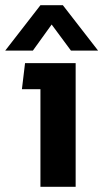

<svg xmlns="http://www.w3.org/2000/svg" viewBox="-27 -716 396 736"><path d="M-7 -522 128 -696H214L349 -522H245L171 -622L99 -522ZM128 0V-374H57L69 -474H263V0Z"/></svg>

Font: Kanit Medium
Style: Regular
Weight: 500
Designer: Katatrad Team
Foundry: CadsonDemak
Version: Version 2.000; ttfautohint (v1.8.3)